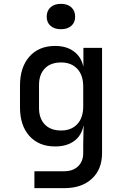

<svg xmlns="http://www.w3.org/2000/svg" viewBox="-20 -799 640 999"><path d="M159 180V92H314Q359 92 386 66.5Q413 41 413 -3V-49L415 -144H414Q404 -93 365.5 -65Q327 -37 267 -37Q182 -37 133 -91.5Q84 -146 84 -241V-354Q84 -449 133 -504.5Q182 -560 267 -560Q325 -560 363.5 -532Q402 -504 413 -455H414V-550H511V-2Q511 82 458 131Q405 180 314 180ZM298 -120Q351 -120 382 -153Q413 -186 413 -246V-349Q413 -408 382 -441Q351 -474 298 -474Q243 -474 213 -442.5Q183 -411 183 -357V-237Q183 -183 213 -151.5Q243 -120 298 -120ZM297 -647Q263 -647 243 -664.5Q223 -682 223 -712Q223 -743 243 -761Q263 -779 297 -779Q331 -779 351 -761Q371 -743 371 -712Q371 -682 351 -664.5Q331 -647 297 -647Z"/></svg>

Font: JetBrains Mono NL Medium
Style: Regular
Weight: 500
Monospace: yes
Designer: Philipp Nurullin, Konstantin Bulenkov
Foundry: JetBrains
Version: Version 2.305; ttfautohint (v1.8.4.7-5d5b)